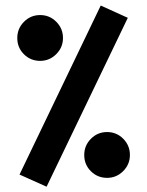

<svg xmlns="http://www.w3.org/2000/svg" viewBox="-20 -687 544 710"><path d="M352.5 -666.5 452.6 -621.1 152.3 3.4 52.2 -41.5ZM291.5 -113.8Q291.5 -148.9 316.2 -173.8Q340.8 -198.7 376 -198.7Q411.1 -198.7 435.8 -173.8Q460.4 -148.9 460.4 -113.8Q460.4 -79.1 435.5 -54.2Q410.6 -29.3 376 -29.3Q340.8 -29.3 316.2 -53.7Q291.5 -78.1 291.5 -113.8ZM43.9 -546.4Q43.9 -581.5 68.6 -606.4Q93.3 -631.3 128.4 -631.3Q163.6 -631.3 188.2 -606.4Q212.9 -581.5 212.9 -546.4Q212.9 -511.7 188 -486.8Q163.1 -461.9 128.4 -461.9Q93.3 -461.9 68.6 -486.3Q43.9 -510.7 43.9 -546.4Z"/></svg>

Font: Sahel FD
Style: Bold-FD
Weight: 700
Foundry: Saber Rastikerdar (saber.rastikerdar@gmail.com)
Version: Version 3.3.0